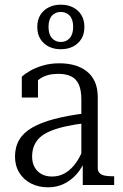

<svg xmlns="http://www.w3.org/2000/svg" viewBox="-20 -789 526 819"><path d="M345 -306V-264Q296 -258 258.5 -249.5Q221 -241 194 -229.5Q167 -218 150.5 -203Q134 -188 125.5 -167.5Q117 -147 117 -121Q117 -95 127.5 -76Q138 -57 157 -46.5Q176 -36 202 -36Q234 -36 260 -52Q286 -68 306.5 -98Q327 -128 340 -168L346 -112Q331 -74 307.5 -47Q284 -20 253 -5Q222 10 185 10Q145 10 113 -6Q81 -22 62.5 -52Q44 -82 44 -121Q44 -162 62 -192.5Q80 -223 117 -244.5Q154 -266 210.5 -281Q267 -296 345 -306ZM333 0V-108L327 -109V-363Q327 -405 316 -429Q305 -453 283 -463.5Q261 -474 229 -474Q183 -474 154 -455.5Q125 -437 108 -410Q106 -420 108 -428.5Q110 -437 115 -444.5Q120 -452 126.5 -457Q133 -462 142 -465V-373H73V-462Q86 -474 108.5 -487Q131 -500 163 -509.5Q195 -519 234 -519Q268 -519 297 -511Q326 -503 348.5 -486Q371 -469 384 -441.5Q397 -414 397 -373V-72Q397 -58 405.5 -50Q414 -42 429 -39.5Q444 -37 464 -37H467V0ZM187 -674Q187 -643 201.5 -626.5Q216 -610 239 -610Q263 -610 277.5 -626.5Q292 -643 292 -674Q292 -706 277.5 -722Q263 -738 239 -738Q216 -738 201.5 -722Q187 -706 187 -674ZM340 -674Q340 -644 327 -623Q314 -602 291.5 -590.5Q269 -579 239 -579Q210 -579 187.5 -590.5Q165 -602 152 -623Q139 -644 139 -674Q139 -704 152 -725Q165 -746 187.5 -757.5Q210 -769 239 -769Q269 -769 291.5 -757.5Q314 -746 327 -725Q340 -704 340 -674Z"/></svg>

Font: Roboto Serif 28pt Condensed Light
Style: Regular
Weight: 300
Width: 3
Designer: Greg Gazdowicz
Foundry: Commercial Type
Version: Version 1.008